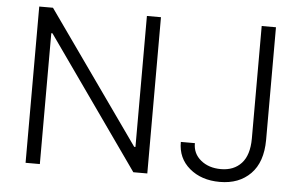

<svg xmlns="http://www.w3.org/2000/svg" viewBox="-51 -804 1397 890"><g transform="rotate(5 647.0 -358.5)"><path d="M663.1 -727.1V0H598.1L168.5 -608.9H163.1V0H96.7V-727.1H160.6L591.8 -117.7H597.7V-727.1ZM1131.8 -727.1H1198.2V-202.6Q1197.8 -99.1 1144 -44.7Q1090.3 9.8 1001 9.8Q915 9.8 859.9 -36.9Q804.7 -83.5 805.2 -159.2H870.6Q870.1 -110.8 907.2 -80.3Q944.3 -49.8 1001 -49.8Q1061 -49.8 1096.2 -87.9Q1131.3 -126 1131.8 -202.6Z"/></g></svg>

Font: Interop Light
Style: Regular
Weight: 300
Designer: Rasmus Andersson, Google, Jang Haemin
Foundry: jhaemin
Version: Version 1.007